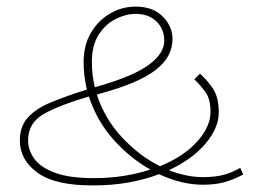

<svg xmlns="http://www.w3.org/2000/svg" viewBox="-20 -548 776 581"><path d="M642 -208Q642 -161 602 -113.5Q562 -66 491 -33Q545 -12 594 -12Q629 -12 655 -18.5Q681 -25 707 -40L716 -20Q686 -4 658.5 3.5Q631 11 594 11Q530 11 461 -21Q420 -5 370 4Q320 13 264 13Q148 14 94 -25Q40 -64 40 -123Q40 -165 64 -192Q88 -219 133.5 -238Q179 -257 243 -277Q233 -318 233 -360Q233 -411 255 -448.5Q277 -486 313 -507Q349 -528 390 -528Q443 -528 472.5 -498Q502 -468 502 -430Q502 -375 450 -335.5Q398 -296 287 -266Q279 -264 273 -262Q297 -188 349.5 -132Q402 -76 464 -45Q537 -75 577 -120Q617 -165 617 -209Q617 -248 602 -269Q587 -290 568 -308L585 -325Q604 -309 623 -282Q642 -255 642 -208ZM258 -360Q258 -321 267 -284Q274 -286 284 -289Q384 -318 430.5 -352Q477 -386 477 -425Q477 -460 453.5 -483Q430 -506 390 -506Q361 -506 330 -490.5Q299 -475 278.5 -443Q258 -411 258 -360ZM65 -123Q65 -94 83.5 -68Q102 -42 145.5 -25.5Q189 -9 264 -9Q313 -9 356 -16Q399 -23 435 -35Q374 -69 323.5 -125.5Q273 -182 249 -256Q163 -231 114 -204Q65 -177 65 -123Z"/></svg>

Font: BhuTuka Expanded One
Style: Regular
Weight: 400
Designer: Erin McLaughlin
Version: Version 1.000; ttfautohint (v1.8.3)